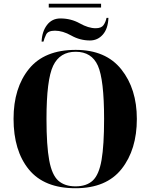

<svg xmlns="http://www.w3.org/2000/svg" viewBox="-20 -990 799 1020"><path d="M381 10Q545 10 626 -92.5Q707 -195 707 -358Q707 -518 624.5 -621.5Q542 -725 382 -725Q216 -725 134 -624Q52 -523 52 -359Q52 -189 133.5 -89.5Q215 10 381 10ZM381 0Q324 0 290 -30Q256 -60 241.5 -138Q227 -216 227 -358Q227 -567 262.5 -641Q298 -715 382 -715Q467 -715 500 -641Q533 -567 533 -358Q533 -218 519.5 -140Q506 -62 473 -31Q440 0 381 0ZM239 -950H517V-970H239ZM201 -769H211Q215 -786 225 -806.5Q235 -827 272 -827Q313 -827 359 -801Q405 -775 458 -775Q499 -775 526.5 -806.5Q554 -838 556 -895H546Q541 -872 529.5 -856Q518 -840 488 -840Q450 -840 403.5 -866Q357 -892 301 -892Q256 -892 229.5 -857Q203 -822 201 -769Z"/></svg>

Font: Noto Serif Display SemiCondensed Extra
Style: Regular
Weight: 800
Width: 4
Designer: Monotype Design Team
Foundry: Monotype Imaging Inc.
Version: Version 1.900